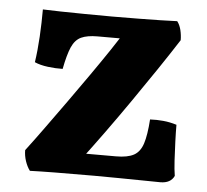

<svg xmlns="http://www.w3.org/2000/svg" viewBox="-41 -504 592 549"><g transform="rotate(5 255.0 -229.5)"><path d="M63.9 2Q55.8 -8.7 50.5 -24.4Q45.3 -40.1 45.3 -55.8Q68.9 -86.8 96.8 -125.5Q124.7 -164.1 154.3 -205.4Q183.9 -246.7 212 -287Q240.2 -327.3 263.6 -362.2Q287 -397.2 302.6 -422.9L333.1 -397.8H223Q193.8 -397.8 176.4 -389.8Q159.1 -381.8 149.4 -359.9Q139.8 -337.9 131.8 -296.5Q111.5 -296 89.2 -298.8Q66.8 -301.6 51.1 -308.7Q56.2 -342.7 58.5 -382.9Q60.7 -423 60.7 -461Q81.7 -460 112.5 -459.5Q143.2 -459 181.1 -458.5Q219 -458 259.4 -458Q300.9 -458 335.4 -458.5Q370 -459 397.9 -459.5Q425.8 -460 446.3 -461Q453.8 -451.4 457.4 -436.8Q460.9 -422.2 460.9 -407.6Q435.4 -367.9 403.4 -320.4Q371.3 -272.8 336.8 -223.1Q302.3 -173.3 268.2 -126.2Q234 -79.1 204.3 -39.8L182.8 -60.7H305.4Q338.7 -60.7 356.7 -70.5Q374.6 -80.3 382.5 -104.9Q390.4 -129.4 393.4 -174.3Q412.7 -175.3 431.5 -173.5Q450.2 -171.8 469.9 -165.7Q469.9 -145 470.9 -117.6Q471.9 -90.2 473.4 -63.9Q474.9 -37.6 477.9 -19.6Q467.9 2 438.1 2Q414.7 1.5 383.6 1.3Q352.6 1 317.9 0.5Q283.3 0 247.6 0Q181.6 0 136.2 0.5Q90.9 1 63.9 2Z"/></g></svg>

Font: Vollkorn
Style: Regular
Weight: 400
Designer: Friedrich Althausen
Foundry: Friedrich Althausen
Version: Version 5.001